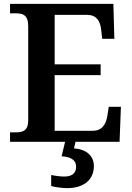

<svg xmlns="http://www.w3.org/2000/svg" viewBox="-20 -734 682 994"><path d="M32 0H317L299 75C342 78 374 91 374 130C374 164 351 180 313 180C295 180 269 177 245 172V229C269 236 307 240 328 240C413 240 466 197 466 126C466 73 428 39 363 34L371 0H599L606 -181H543L536 -135C529 -91 509 -57 460 -57H263V-345H501V-401H263V-657H431C479 -657 499 -626 504 -579L509 -533H572L567 -714H32V-665H63C98 -665 126 -657 126 -598V-111C126 -56 97 -49 63 -49H32Z"/></svg>

Font: Noto Serif SemiBold
Style: Regular
Weight: 600
Designer: Monotype Design Team
Foundry: Monotype Imaging Inc.
Version: Version 2.013